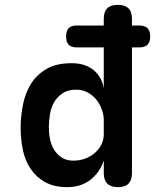

<svg xmlns="http://www.w3.org/2000/svg" viewBox="-20 -760 640 790"><path d="M296 -565Q273 -565 262.5 -576Q252 -587 252 -610Q252 -633 262.5 -644Q273 -655 296 -655H407V-682Q407 -712 421.5 -726Q436 -740 465 -740Q494 -740 508.5 -726Q523 -712 523 -682V-655H553Q576 -655 587 -644Q598 -633 598 -610Q598 -587 587 -576Q576 -565 553 -565H523V-47Q523 -19 509 -4.5Q495 10 465.5 10Q436 10 421.5 -4.5Q407 -19 407 -47V-100Q399 -75 385 -55Q371 -35 352.5 -20.5Q334 -6 310 2Q286 10 257 10Q202 10 165 -11Q128 -32 105.5 -66Q83 -100 74 -143.5Q65 -187 65 -234Q65 -282 74.5 -329.5Q84 -377 107.5 -415Q131 -453 171.5 -476.5Q212 -500 275 -500Q330 -500 364.5 -472Q399 -444 407 -397V-565ZM282 -99Q308 -99 330.5 -107.5Q353 -116 370 -130.5Q387 -145 397 -165Q407 -185 407 -208V-266Q407 -287 399 -309.5Q391 -332 376.5 -350Q362 -368 340.5 -379.5Q319 -391 294 -391Q259 -391 237 -376Q215 -361 202.5 -339Q190 -317 185.5 -289.5Q181 -262 181 -237Q181 -209 186.5 -184.5Q192 -160 204.5 -141Q217 -122 236 -110.5Q255 -99 282 -99Z"/></svg>

Font: Maple Mono NL SemiBold
Style: Regular
Weight: 600
Monospace: yes
Designer: subframe7536
Version: Version 7.000